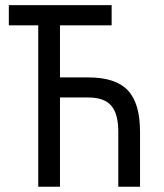

<svg xmlns="http://www.w3.org/2000/svg" viewBox="-20 -713 626 733"><path d="M431.6 0V-210Q431.6 -278.8 404.5 -309.8Q377.4 -340.8 317.4 -340.8H209V0H126V-616.2H13.7V-693.4H406.2V-616.2H209V-417.5H317.4Q420.9 -417.5 467.8 -368.4Q514.6 -319.3 514.6 -210V0Z"/></svg>

Font: Cascadia Mono NF SemiLight
Style: Regular
Weight: 350
Monospace: yes
Designer: Aaron Bell
Foundry: Saja Typeworks
Version: Version 2404.023; ttfautohint (v1.8.4)